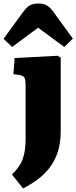

<svg xmlns="http://www.w3.org/2000/svg" viewBox="-57 -838 433 1088"><path d="M74 230 11 151Q33 129 48 108Q63 87 71.5 63.5Q80 40 84 12.5Q88 -15 88 -47V-353Q88 -387 81.5 -398Q75 -409 53 -413L19 -418L26 -509L269 -522L287 -512V-95Q287 -27 270 24Q253 75 224 112.5Q195 150 156.5 178.5Q118 207 74 230ZM12 -572 -37 -618 74 -770Q96 -800 115 -809Q134 -818 160 -818Q185 -818 200 -811.5Q215 -805 227.5 -792.5Q240 -780 254 -759L356 -619L307 -572L159 -681Z"/></svg>

Font: Literata ExtraBold
Style: Regular
Weight: 800
Designer: Latin by Veronika Burian and Jose Scaglione. Greek by Irene Vlachou. Cyrillic by Vera Evstafieva.
Foundry: TypeTogether
Version: Version 3.103;gftools[0.9.29]